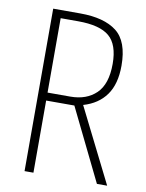

<svg xmlns="http://www.w3.org/2000/svg" viewBox="-82 -772 630 831"><g transform="rotate(10 233.5 -357.0)"><path d="M203 -714Q308 -714 363 -671.5Q418 -629 418 -522Q418 -441 383.5 -393Q349 -345 284 -326L447 0H402L247 -317H123V0H84V-714ZM200 -679H123V-352H223Q294 -352 336.5 -393Q379 -434 379 -523Q379 -608 337 -643.5Q295 -679 200 -679Z"/></g></svg>

Font: Noto Sans Lao UI Cond ExtLt
Style: Regular
Weight: 200
Width: 3
Designer: Monotype Design Team
Foundry: Monotype Imaging Inc.
Version: Version 2.000; ttfautohint (v1.8.4.7-5d5b)